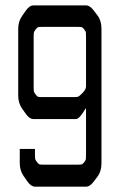

<svg xmlns="http://www.w3.org/2000/svg" viewBox="-20 -696 422 716"><path d="M53.7 -140.6H110.4V-122.1Q110.4 -107.4 111.3 -103Q112.3 -98.6 117.7 -91.8Q123 -85 126 -83.5Q128.9 -82 139.6 -82H272.5Q283.2 -82 286.1 -83.5Q289.1 -85 294.4 -91.8Q299.8 -98.6 300.3 -103Q300.8 -107.4 300.8 -122.1V-291H298.8L295.9 -286.1Q275.4 -252 263.7 -252H104.5Q89.8 -252 76.2 -271.5L62.5 -291Q47.9 -311.5 47.9 -339.8V-587.9Q47.9 -616.2 62.5 -636.7L76.2 -656.2Q89.8 -675.8 104.5 -675.8H301.8Q315.4 -675.8 330.1 -656.2L344.7 -636.7Q358.4 -618.2 358.4 -587.9V-87.9Q358.4 -57.6 344.7 -39.1L330.1 -19.5Q315.4 0 301.8 0H110.4Q95.7 0 82 -19.5L68.4 -39.1Q53.7 -59.6 53.7 -87.9ZM105.5 -555.7V-374Q105.5 -359.4 106.4 -355Q107.4 -350.6 112.8 -343.8Q118.2 -336.9 121.1 -335.4Q124 -334 134.8 -334H257.8Q268.6 -334 272.5 -335.9Q276.4 -337.9 287.1 -348.6Q300.8 -362.3 300.8 -373V-555.7Q300.8 -570.3 300.3 -574.7Q299.8 -579.1 294.4 -585.9Q289.1 -592.8 286.1 -594.2Q283.2 -595.7 272.5 -595.7H134.8Q124 -595.7 121.1 -594.2Q118.2 -592.8 112.8 -585.9Q107.4 -579.1 106.4 -574.7Q105.5 -570.3 105.5 -555.7Z"/></svg>

Font: Vancouver Drive
Style: Regular
Weight: 400
Designer: Valery Zaveryaev
Foundry: Cyreal (www.cyreal.org)
Version: Version 1.06